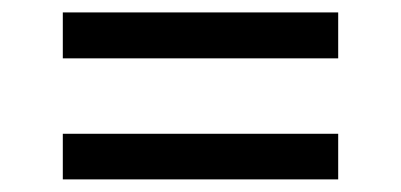

<svg xmlns="http://www.w3.org/2000/svg" viewBox="-20 -449 639 306"><path d="M80.1 -356V-429.2H519V-356ZM80.1 -163.1V-235.8H519V-163.1Z"/></svg>

Font: Uncut Sans
Style: Regular
Weight: 400
Designer: Kasper Nordkvist
Foundry: UNCUT.wtf
Version: Version 1.304;Glyphs 3.2 (3246)